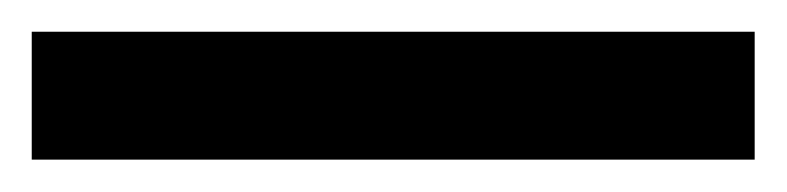

<svg xmlns="http://www.w3.org/2000/svg" viewBox="-20 -20 496 121"><path d="M455.6 0V80.6H0V0Z"/></svg>

Font: Inter 18pt
Style: Regular
Weight: 400
Designer: Rasmus Andersson
Foundry: rsms
Version: Version 4.001;git-66647c0bb